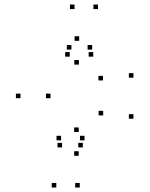

<svg xmlns="http://www.w3.org/2000/svg" viewBox="-20 -755 660 842"><path d="M226.9 67.4V47.4H206.9V67.4ZM329.8 67.4V47.4H309.8V67.4ZM350.7 -139.5V-159.5H330.7V-139.5ZM247.8 -139.5V-159.5H227.8V-139.5ZM325.2 -176.1V-196.1H305.2V-176.1ZM201.5 -324.3V-344.3H181.5V-324.3ZM325.9 -471.7V-491.7H305.9V-471.7ZM431.7 -402.3V-422.3H411.7V-402.3ZM565.2 -414.2V-434.2H545.2V-414.2ZM327.2 -576V-596H307.2V-576ZM69.8 -324.4V-344.4H49.8V-324.4ZM325.2 -71.8V-91.8H305.2V-71.8ZM565.2 -234.4V-254.4H545.2V-234.4ZM432.5 -248.8V-268.8H412.5V-248.8ZM409.7 -715.1V-735.1H389.7V-715.1ZM306.8 -715.1V-735.1H286.8V-715.1ZM285.9 -506.5V-526.5H265.9V-506.5ZM388.8 -506.5V-526.5H368.8V-506.5ZM384.2 -537.5V-557.5H364.2V-537.5ZM293.2 -537.5V-557.5H273.2V-537.5ZM252.2 -108.5V-128.5H232.2V-108.5ZM343.2 -108.5V-128.5H323.2V-108.5Z"/></svg>

Font: Monaspace Xenon Dots Var
Style: Regular
Weight: 400
Designer: Riley Cran and the Lettermatic Team
Version: Version 1.100 (Monaspace Xenon Dots)